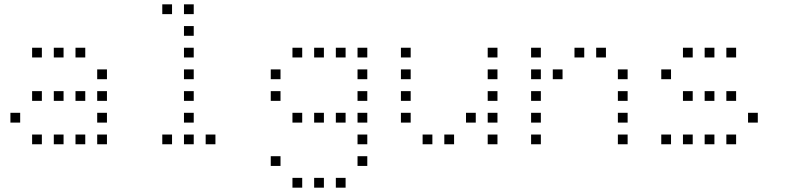

<svg xmlns="http://www.w3.org/2000/svg" viewBox="-20 -693 3640 885"><path d="M129 -473Q128 -473 128 -473Q128 -473 128 -472V-429Q128 -428 128 -428Q128 -428 129 -428H172Q173 -428 173 -428Q173 -428 173 -429V-472Q173 -473 173 -473Q173 -473 172 -473ZM229 -473Q228 -473 228 -473Q228 -473 228 -472V-429Q228 -428 228 -428Q228 -428 229 -428H272Q273 -428 273 -428Q273 -428 273 -429V-472Q273 -473 273 -473Q273 -473 272 -473ZM329 -473Q328 -473 328 -473Q328 -473 328 -472V-429Q328 -428 328 -428Q328 -428 329 -428H372Q373 -428 373 -428Q373 -428 373 -429V-472Q373 -473 373 -473Q373 -473 372 -473ZM429 -373Q428 -373 428 -373Q428 -373 428 -372V-329Q428 -328 428 -328Q428 -328 429 -328H472Q473 -328 473 -328Q473 -328 473 -329V-372Q473 -373 473 -373Q473 -373 472 -373ZM129 -273Q128 -273 128 -273Q128 -273 128 -272V-229Q128 -228 128 -228Q128 -228 129 -228H172Q173 -228 173 -228Q173 -228 173 -229V-272Q173 -273 173 -273Q173 -273 172 -273ZM229 -273Q228 -273 228 -273Q228 -273 228 -272V-229Q228 -228 228 -228Q228 -228 229 -228H272Q273 -228 273 -228Q273 -228 273 -229V-272Q273 -273 273 -273Q273 -273 272 -273ZM329 -273Q328 -273 328 -273Q328 -273 328 -272V-229Q328 -228 328 -228Q328 -228 329 -228H372Q373 -228 373 -228Q373 -228 373 -229V-272Q373 -273 373 -273Q373 -273 372 -273ZM429 -273Q428 -273 428 -273Q428 -273 428 -272V-229Q428 -228 428 -228Q428 -228 429 -228H472Q473 -228 473 -228Q473 -228 473 -229V-272Q473 -273 473 -273Q473 -273 472 -273ZM29 -173Q28 -173 28 -173Q28 -173 28 -172V-129Q28 -128 28 -128Q28 -128 29 -128H72Q73 -128 73 -128Q73 -128 73 -129V-172Q73 -173 73 -173Q73 -173 72 -173ZM429 -173Q428 -173 428 -173Q428 -173 428 -172V-129Q428 -128 428 -128Q428 -128 429 -128H472Q473 -128 473 -128Q473 -128 473 -129V-172Q473 -173 473 -173Q473 -173 472 -173ZM129 -73Q128 -73 128 -73Q128 -73 128 -72V-29Q128 -28 128 -28Q128 -28 129 -28H172Q173 -28 173 -28Q173 -28 173 -29V-72Q173 -73 173 -73Q173 -73 172 -73ZM229 -73Q228 -73 228 -73Q228 -73 228 -72V-29Q228 -28 228 -28Q228 -28 229 -28H272Q273 -28 273 -28Q273 -28 273 -29V-72Q273 -73 273 -73Q273 -73 272 -73ZM329 -73Q328 -73 328 -73Q328 -73 328 -72V-29Q328 -28 328 -28Q328 -28 329 -28H372Q373 -28 373 -28Q373 -28 373 -29V-72Q373 -73 373 -73Q373 -73 372 -73ZM429 -73Q428 -73 428 -73Q428 -73 428 -72V-29Q428 -28 428 -28Q428 -28 429 -28H472Q473 -28 473 -28Q473 -28 473 -29V-72Q473 -73 473 -73Q473 -73 472 -73Z M729 -673Q728 -673 728 -673Q728 -673 728 -672V-629Q728 -628 728 -628Q728 -628 729 -628H772Q773 -628 773 -628Q773 -628 773 -629V-672Q773 -673 773 -673Q773 -673 772 -673ZM829 -673Q828 -673 828 -673Q828 -673 828 -672V-629Q828 -628 828 -628Q828 -628 829 -628H872Q873 -628 873 -628Q873 -628 873 -629V-672Q873 -673 873 -673Q873 -673 872 -673ZM829 -573Q828 -573 828 -573Q828 -573 828 -572V-529Q828 -528 828 -528Q828 -528 829 -528H872Q873 -528 873 -528Q873 -528 873 -529V-572Q873 -573 873 -573Q873 -573 872 -573ZM829 -473Q828 -473 828 -473Q828 -473 828 -472V-429Q828 -428 828 -428Q828 -428 829 -428H872Q873 -428 873 -428Q873 -428 873 -429V-472Q873 -473 873 -473Q873 -473 872 -473ZM829 -373Q828 -373 828 -373Q828 -373 828 -372V-329Q828 -328 828 -328Q828 -328 829 -328H872Q873 -328 873 -328Q873 -328 873 -329V-372Q873 -373 873 -373Q873 -373 872 -373ZM829 -273Q828 -273 828 -273Q828 -273 828 -272V-229Q828 -228 828 -228Q828 -228 829 -228H872Q873 -228 873 -228Q873 -228 873 -229V-272Q873 -273 873 -273Q873 -273 872 -273ZM829 -173Q828 -173 828 -173Q828 -173 828 -172V-129Q828 -128 828 -128Q828 -128 829 -128H872Q873 -128 873 -128Q873 -128 873 -129V-172Q873 -173 873 -173Q873 -173 872 -173ZM729 -73Q728 -73 728 -73Q728 -73 728 -72V-29Q728 -28 728 -28Q728 -28 729 -28H772Q773 -28 773 -28Q773 -28 773 -29V-72Q773 -73 773 -73Q773 -73 772 -73ZM829 -73Q828 -73 828 -73Q828 -73 828 -72V-29Q828 -28 828 -28Q828 -28 829 -28H872Q873 -28 873 -28Q873 -28 873 -29V-72Q873 -73 873 -73Q873 -73 872 -73ZM929 -73Q928 -73 928 -73Q928 -73 928 -72V-29Q928 -28 928 -28Q928 -28 929 -28H972Q973 -28 973 -28Q973 -28 973 -29V-72Q973 -73 973 -73Q973 -73 972 -73Z M1329 -473Q1328 -473 1328 -473Q1328 -473 1328 -472V-429Q1328 -428 1328 -428Q1328 -428 1329 -428H1372Q1373 -428 1373 -428Q1373 -428 1373 -429V-472Q1373 -473 1373 -473Q1373 -473 1372 -473ZM1429 -473Q1428 -473 1428 -473Q1428 -473 1428 -472V-429Q1428 -428 1428 -428Q1428 -428 1429 -428H1472Q1473 -428 1473 -428Q1473 -428 1473 -429V-472Q1473 -473 1473 -473Q1473 -473 1472 -473ZM1529 -473Q1528 -473 1528 -473Q1528 -473 1528 -472V-429Q1528 -428 1528 -428Q1528 -428 1529 -428H1572Q1573 -428 1573 -428Q1573 -428 1573 -429V-472Q1573 -473 1573 -473Q1573 -473 1572 -473ZM1629 -473Q1628 -473 1628 -473Q1628 -473 1628 -472V-429Q1628 -428 1628 -428Q1628 -428 1629 -428H1672Q1673 -428 1673 -428Q1673 -428 1673 -429V-472Q1673 -473 1673 -473Q1673 -473 1672 -473ZM1229 -373Q1228 -373 1228 -373Q1228 -373 1228 -372V-329Q1228 -328 1228 -328Q1228 -328 1229 -328H1272Q1273 -328 1273 -328Q1273 -328 1273 -329V-372Q1273 -373 1273 -373Q1273 -373 1272 -373ZM1629 -373Q1628 -373 1628 -373Q1628 -373 1628 -372V-329Q1628 -328 1628 -328Q1628 -328 1629 -328H1672Q1673 -328 1673 -328Q1673 -328 1673 -329V-372Q1673 -373 1673 -373Q1673 -373 1672 -373ZM1229 -273Q1228 -273 1228 -273Q1228 -273 1228 -272V-229Q1228 -228 1228 -228Q1228 -228 1229 -228H1272Q1273 -228 1273 -228Q1273 -228 1273 -229V-272Q1273 -273 1273 -273Q1273 -273 1272 -273ZM1629 -273Q1628 -273 1628 -273Q1628 -273 1628 -272V-229Q1628 -228 1628 -228Q1628 -228 1629 -228H1672Q1673 -228 1673 -228Q1673 -228 1673 -229V-272Q1673 -273 1673 -273Q1673 -273 1672 -273ZM1329 -173Q1328 -173 1328 -173Q1328 -173 1328 -172V-129Q1328 -128 1328 -128Q1328 -128 1329 -128H1372Q1373 -128 1373 -128Q1373 -128 1373 -129V-172Q1373 -173 1373 -173Q1373 -173 1372 -173ZM1429 -173Q1428 -173 1428 -173Q1428 -173 1428 -172V-129Q1428 -128 1428 -128Q1428 -128 1429 -128H1472Q1473 -128 1473 -128Q1473 -128 1473 -129V-172Q1473 -173 1473 -173Q1473 -173 1472 -173ZM1529 -173Q1528 -173 1528 -173Q1528 -173 1528 -172V-129Q1528 -128 1528 -128Q1528 -128 1529 -128H1572Q1573 -128 1573 -128Q1573 -128 1573 -129V-172Q1573 -173 1573 -173Q1573 -173 1572 -173ZM1629 -173Q1628 -173 1628 -173Q1628 -173 1628 -172V-129Q1628 -128 1628 -128Q1628 -128 1629 -128H1672Q1673 -128 1673 -128Q1673 -128 1673 -129V-172Q1673 -173 1673 -173Q1673 -173 1672 -173ZM1629 -73Q1628 -73 1628 -73Q1628 -73 1628 -72V-29Q1628 -28 1628 -28Q1628 -28 1629 -28H1672Q1673 -28 1673 -28Q1673 -28 1673 -29V-72Q1673 -73 1673 -73Q1673 -73 1672 -73ZM1229 27Q1228 27 1228 27Q1228 27 1228 28V71Q1228 72 1228 72Q1228 72 1229 72H1272Q1273 72 1273 72Q1273 72 1273 71V28Q1273 27 1273 27Q1273 27 1272 27ZM1629 27Q1628 27 1628 27Q1628 27 1628 28V71Q1628 72 1628 72Q1628 72 1629 72H1672Q1673 72 1673 72Q1673 72 1673 71V28Q1673 27 1673 27Q1673 27 1672 27ZM1329 127Q1328 127 1328 127Q1328 127 1328 128V171Q1328 172 1328 172Q1328 172 1329 172H1372Q1373 172 1373 172Q1373 172 1373 171V128Q1373 127 1373 127Q1373 127 1372 127ZM1429 127Q1428 127 1428 127Q1428 127 1428 128V171Q1428 172 1428 172Q1428 172 1429 172H1472Q1473 172 1473 172Q1473 172 1473 171V128Q1473 127 1473 127Q1473 127 1472 127ZM1529 127Q1528 127 1528 127Q1528 127 1528 128V171Q1528 172 1528 172Q1528 172 1529 172H1572Q1573 172 1573 172Q1573 172 1573 171V128Q1573 127 1573 127Q1573 127 1572 127Z M1829 -473Q1828 -473 1828 -473Q1828 -473 1828 -472V-429Q1828 -428 1828 -428Q1828 -428 1829 -428H1872Q1873 -428 1873 -428Q1873 -428 1873 -429V-472Q1873 -473 1873 -473Q1873 -473 1872 -473ZM2229 -473Q2228 -473 2228 -473Q2228 -473 2228 -472V-429Q2228 -428 2228 -428Q2228 -428 2229 -428H2272Q2273 -428 2273 -428Q2273 -428 2273 -429V-472Q2273 -473 2273 -473Q2273 -473 2272 -473ZM1829 -373Q1828 -373 1828 -373Q1828 -373 1828 -372V-329Q1828 -328 1828 -328Q1828 -328 1829 -328H1872Q1873 -328 1873 -328Q1873 -328 1873 -329V-372Q1873 -373 1873 -373Q1873 -373 1872 -373ZM2229 -373Q2228 -373 2228 -373Q2228 -373 2228 -372V-329Q2228 -328 2228 -328Q2228 -328 2229 -328H2272Q2273 -328 2273 -328Q2273 -328 2273 -329V-372Q2273 -373 2273 -373Q2273 -373 2272 -373ZM1829 -273Q1828 -273 1828 -273Q1828 -273 1828 -272V-229Q1828 -228 1828 -228Q1828 -228 1829 -228H1872Q1873 -228 1873 -228Q1873 -228 1873 -229V-272Q1873 -273 1873 -273Q1873 -273 1872 -273ZM2229 -273Q2228 -273 2228 -273Q2228 -273 2228 -272V-229Q2228 -228 2228 -228Q2228 -228 2229 -228H2272Q2273 -228 2273 -228Q2273 -228 2273 -229V-272Q2273 -273 2273 -273Q2273 -273 2272 -273ZM1829 -173Q1828 -173 1828 -173Q1828 -173 1828 -172V-129Q1828 -128 1828 -128Q1828 -128 1829 -128H1872Q1873 -128 1873 -128Q1873 -128 1873 -129V-172Q1873 -173 1873 -173Q1873 -173 1872 -173ZM2129 -173Q2128 -173 2128 -173Q2128 -173 2128 -172V-129Q2128 -128 2128 -128Q2128 -128 2129 -128H2172Q2173 -128 2173 -128Q2173 -128 2173 -129V-172Q2173 -173 2173 -173Q2173 -173 2172 -173ZM2229 -173Q2228 -173 2228 -173Q2228 -173 2228 -172V-129Q2228 -128 2228 -128Q2228 -128 2229 -128H2272Q2273 -128 2273 -128Q2273 -128 2273 -129V-172Q2273 -173 2273 -173Q2273 -173 2272 -173ZM1929 -73Q1928 -73 1928 -73Q1928 -73 1928 -72V-29Q1928 -28 1928 -28Q1928 -28 1929 -28H1972Q1973 -28 1973 -28Q1973 -28 1973 -29V-72Q1973 -73 1973 -73Q1973 -73 1972 -73ZM2029 -73Q2028 -73 2028 -73Q2028 -73 2028 -72V-29Q2028 -28 2028 -28Q2028 -28 2029 -28H2072Q2073 -28 2073 -28Q2073 -28 2073 -29V-72Q2073 -73 2073 -73Q2073 -73 2072 -73ZM2229 -73Q2228 -73 2228 -73Q2228 -73 2228 -72V-29Q2228 -28 2228 -28Q2228 -28 2229 -28H2272Q2273 -28 2273 -28Q2273 -28 2273 -29V-72Q2273 -73 2273 -73Q2273 -73 2272 -73Z M2429 -473Q2428 -473 2428 -473Q2428 -473 2428 -472V-429Q2428 -428 2428 -428Q2428 -428 2429 -428H2472Q2473 -428 2473 -428Q2473 -428 2473 -429V-472Q2473 -473 2473 -473Q2473 -473 2472 -473ZM2629 -473Q2628 -473 2628 -473Q2628 -473 2628 -472V-429Q2628 -428 2628 -428Q2628 -428 2629 -428H2672Q2673 -428 2673 -428Q2673 -428 2673 -429V-472Q2673 -473 2673 -473Q2673 -473 2672 -473ZM2729 -473Q2728 -473 2728 -473Q2728 -473 2728 -472V-429Q2728 -428 2728 -428Q2728 -428 2729 -428H2772Q2773 -428 2773 -428Q2773 -428 2773 -429V-472Q2773 -473 2773 -473Q2773 -473 2772 -473ZM2429 -373Q2428 -373 2428 -373Q2428 -373 2428 -372V-329Q2428 -328 2428 -328Q2428 -328 2429 -328H2472Q2473 -328 2473 -328Q2473 -328 2473 -329V-372Q2473 -373 2473 -373Q2473 -373 2472 -373ZM2529 -373Q2528 -373 2528 -373Q2528 -373 2528 -372V-329Q2528 -328 2528 -328Q2528 -328 2529 -328H2572Q2573 -328 2573 -328Q2573 -328 2573 -329V-372Q2573 -373 2573 -373Q2573 -373 2572 -373ZM2829 -373Q2828 -373 2828 -373Q2828 -373 2828 -372V-329Q2828 -328 2828 -328Q2828 -328 2829 -328H2872Q2873 -328 2873 -328Q2873 -328 2873 -329V-372Q2873 -373 2873 -373Q2873 -373 2872 -373ZM2429 -273Q2428 -273 2428 -273Q2428 -273 2428 -272V-229Q2428 -228 2428 -228Q2428 -228 2429 -228H2472Q2473 -228 2473 -228Q2473 -228 2473 -229V-272Q2473 -273 2473 -273Q2473 -273 2472 -273ZM2829 -273Q2828 -273 2828 -273Q2828 -273 2828 -272V-229Q2828 -228 2828 -228Q2828 -228 2829 -228H2872Q2873 -228 2873 -228Q2873 -228 2873 -229V-272Q2873 -273 2873 -273Q2873 -273 2872 -273ZM2429 -173Q2428 -173 2428 -173Q2428 -173 2428 -172V-129Q2428 -128 2428 -128Q2428 -128 2429 -128H2472Q2473 -128 2473 -128Q2473 -128 2473 -129V-172Q2473 -173 2473 -173Q2473 -173 2472 -173ZM2829 -173Q2828 -173 2828 -173Q2828 -173 2828 -172V-129Q2828 -128 2828 -128Q2828 -128 2829 -128H2872Q2873 -128 2873 -128Q2873 -128 2873 -129V-172Q2873 -173 2873 -173Q2873 -173 2872 -173ZM2429 -73Q2428 -73 2428 -73Q2428 -73 2428 -72V-29Q2428 -28 2428 -28Q2428 -28 2429 -28H2472Q2473 -28 2473 -28Q2473 -28 2473 -29V-72Q2473 -73 2473 -73Q2473 -73 2472 -73ZM2829 -73Q2828 -73 2828 -73Q2828 -73 2828 -72V-29Q2828 -28 2828 -28Q2828 -28 2829 -28H2872Q2873 -28 2873 -28Q2873 -28 2873 -29V-72Q2873 -73 2873 -73Q2873 -73 2872 -73Z M3129 -473Q3128 -473 3128 -473Q3128 -473 3128 -472V-429Q3128 -428 3128 -428Q3128 -428 3129 -428H3172Q3173 -428 3173 -428Q3173 -428 3173 -429V-472Q3173 -473 3173 -473Q3173 -473 3172 -473ZM3229 -473Q3228 -473 3228 -473Q3228 -473 3228 -472V-429Q3228 -428 3228 -428Q3228 -428 3229 -428H3272Q3273 -428 3273 -428Q3273 -428 3273 -429V-472Q3273 -473 3273 -473Q3273 -473 3272 -473ZM3329 -473Q3328 -473 3328 -473Q3328 -473 3328 -472V-429Q3328 -428 3328 -428Q3328 -428 3329 -428H3372Q3373 -428 3373 -428Q3373 -428 3373 -429V-472Q3373 -473 3373 -473Q3373 -473 3372 -473ZM3029 -373Q3028 -373 3028 -373Q3028 -373 3028 -372V-329Q3028 -328 3028 -328Q3028 -328 3029 -328H3072Q3073 -328 3073 -328Q3073 -328 3073 -329V-372Q3073 -373 3073 -373Q3073 -373 3072 -373ZM3129 -273Q3128 -273 3128 -273Q3128 -273 3128 -272V-229Q3128 -228 3128 -228Q3128 -228 3129 -228H3172Q3173 -228 3173 -228Q3173 -228 3173 -229V-272Q3173 -273 3173 -273Q3173 -273 3172 -273ZM3229 -273Q3228 -273 3228 -273Q3228 -273 3228 -272V-229Q3228 -228 3228 -228Q3228 -228 3229 -228H3272Q3273 -228 3273 -228Q3273 -228 3273 -229V-272Q3273 -273 3273 -273Q3273 -273 3272 -273ZM3329 -273Q3328 -273 3328 -273Q3328 -273 3328 -272V-229Q3328 -228 3328 -228Q3328 -228 3329 -228H3372Q3373 -228 3373 -228Q3373 -228 3373 -229V-272Q3373 -273 3373 -273Q3373 -273 3372 -273ZM3429 -173Q3428 -173 3428 -173Q3428 -173 3428 -172V-129Q3428 -128 3428 -128Q3428 -128 3429 -128H3472Q3473 -128 3473 -128Q3473 -128 3473 -129V-172Q3473 -173 3473 -173Q3473 -173 3472 -173ZM3029 -73Q3028 -73 3028 -73Q3028 -73 3028 -72V-29Q3028 -28 3028 -28Q3028 -28 3029 -28H3072Q3073 -28 3073 -28Q3073 -28 3073 -29V-72Q3073 -73 3073 -73Q3073 -73 3072 -73ZM3129 -73Q3128 -73 3128 -73Q3128 -73 3128 -72V-29Q3128 -28 3128 -28Q3128 -28 3129 -28H3172Q3173 -28 3173 -28Q3173 -28 3173 -29V-72Q3173 -73 3173 -73Q3173 -73 3172 -73ZM3229 -73Q3228 -73 3228 -73Q3228 -73 3228 -72V-29Q3228 -28 3228 -28Q3228 -28 3229 -28H3272Q3273 -28 3273 -28Q3273 -28 3273 -29V-72Q3273 -73 3273 -73Q3273 -73 3272 -73ZM3329 -73Q3328 -73 3328 -73Q3328 -73 3328 -72V-29Q3328 -28 3328 -28Q3328 -28 3329 -28H3372Q3373 -28 3373 -28Q3373 -28 3373 -29V-72Q3373 -73 3373 -73Q3373 -73 3372 -73Z"/></svg>

Font: Doto Light
Style: Regular
Weight: 300
Monospace: yes
Version: Version 1.000